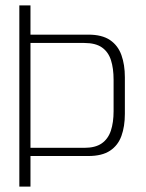

<svg xmlns="http://www.w3.org/2000/svg" viewBox="-20 -695 543 715"><path d="M52 0H93.5V-114H309Q360 -114 389.8 -133.8Q419.5 -153.5 432.2 -188.8Q445 -224 445 -271V-407.5Q445 -454 432.2 -489.8Q419.5 -525.5 389.8 -545.8Q360 -566 309 -566H93.5V-675H52ZM93.5 -144.5V-535H294Q336 -535 359.8 -518.2Q383.5 -501.5 393.2 -471Q403 -440.5 403 -398V-281Q403 -239 392.8 -208.2Q382.5 -177.5 358.8 -161Q335 -144.5 294 -144.5Z"/></svg>

Font: Anybody UltraCondensed Thin ExtraLight
Style: Regular
Weight: 250
Version: Version 1.111